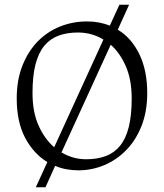

<svg xmlns="http://www.w3.org/2000/svg" viewBox="-20 -713 696 815"><path d="M132 82 181 -25Q123 -60 87 -127.5Q51 -195 51 -295Q51 -373 75 -434Q99 -495 140 -537Q181 -579 235 -600.5Q289 -622 349 -622Q403 -622 446 -604L487 -693H528L480 -587Q538 -552 571.5 -483Q605 -414 605 -318Q605 -240 581 -179Q557 -118 516 -76Q475 -34 422.5 -12Q370 10 313 10Q288 10 262.5 5.5Q237 1 214 -9L173 82ZM345 -37Q393 -37 429 -50.5Q465 -64 489.5 -94Q514 -124 526.5 -173.5Q539 -223 539 -295Q539 -375 514 -432Q489 -489 450 -523L241 -66Q290 -37 345 -37ZM210 -88 419 -545Q370 -575 311 -575Q264 -575 228 -561.5Q192 -548 167.5 -518Q143 -488 130.5 -439Q118 -390 118 -318Q118 -237 144 -179.5Q170 -122 210 -88Z"/></svg>

Font: Ancizar Serif Light
Style: Regular
Weight: 300
Designer: Cesar Puertas, Viviana Monsalve, Julian Moncada, Julian Prieto, Jose Castro, Felipe Aragon, Mariel Hernandez, Sara Alarc
Version: Version 8.100